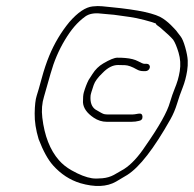

<svg xmlns="http://www.w3.org/2000/svg" viewBox="-20 -624 635 629"><path d="M490.6 -547C491 -545 492.1 -543.3 493.8 -542L504.6 -534C525.7 -516 539.9 -502.7 547.2 -494C553.2 -485.3 559.1 -471.2 565 -451.6C570.9 -432 572.2 -411.8 568.9 -391C567.3 -381 565.1 -371.2 562.3 -361.5C559.4 -351.8 555.8 -341.8 551.5 -331.5C547.2 -321.2 542.3 -307 536.8 -289C528.2 -257.7 501.3 -209.7 456 -145C433 -110.2 409.8 -85.2 386.1 -70C375 -63.3 364 -57 353.1 -51C342.1 -45 329.5 -41.3 315.3 -40C301.1 -38.7 289.8 -38.7 281.3 -40C262 -43 239.7 -51.7 214.5 -66C198 -75.3 184.3 -86.3 173.2 -99C143.9 -132.4 125.7 -179 118.6 -238.6C115.7 -263.1 117.5 -286 124.2 -307.5C127.6 -318.5 134.8 -343.8 145.8 -383.3C156.8 -422.8 172.4 -459.4 192.6 -493C203 -510.3 213.5 -525.2 224.1 -537.5C234.8 -549.8 246.4 -560.6 259 -569.7C271.6 -578.9 288.7 -582.1 310.3 -579.5C318.5 -578.5 327.7 -577.7 337.9 -577C348.1 -576.3 358.4 -575.2 368.8 -573.5C379.2 -571.8 391.1 -570.2 404.5 -568.5C417.9 -566.8 434.3 -563.4 453.7 -558.3C473.1 -553.2 485.4 -549.4 490.6 -547ZM557 -524 547.6 -534C536.7 -545.8 525.5 -555.5 514.2 -563C491 -579.4 434.3 -591.9 344.1 -600.5C333.6 -601.5 323.8 -602.5 314.6 -603.5C305.4 -604.5 295 -604.3 283.5 -603C260.4 -600.6 235 -583.6 207.4 -552C180.2 -519 158.2 -482.1 141.4 -441.5C132.2 -419.2 124 -394.7 116.8 -368C109.6 -341.3 104 -322 100.1 -310C96.2 -298 94 -278.9 93.6 -252.6C93.1 -226.3 97.5 -198.1 106.6 -168C121.5 -129.2 137.3 -100.6 154 -82C179.4 -53.7 209 -34.4 242.8 -24C290.8 -10.1 329.9 -11.7 360.1 -29C372.9 -36.3 385.2 -43.7 397.1 -51C437.2 -76.5 484.4 -137.3 538.5 -233.5C547.3 -249.2 554.5 -266.2 560.1 -284.5C565.6 -302.8 571.7 -320.3 578.4 -337C585 -353.7 589.9 -372 593.1 -392C594.9 -403.3 595.5 -414.7 595 -426C594.4 -437.3 591.7 -451.7 586.8 -469C581.9 -486.3 576.8 -498.3 571.5 -505C566.2 -511.7 562.6 -516.3 560.7 -519C558.8 -521.7 557.6 -523.3 557 -524ZM470.8 -403C471.4 -406.3 470.6 -409.2 468.7 -411.5C466.7 -413.8 464.1 -415 460.7 -415H452.7C449.4 -415 442.6 -417.8 432.3 -423.4C421.9 -429 408.1 -432.5 390.7 -434C382.8 -434.7 374.1 -435 364.5 -435C354.9 -435 339.5 -428.7 318.3 -416.2C303.9 -407.8 292.1 -396.2 282.9 -381.5C279.8 -376.5 275.6 -370 270.3 -362C264.3 -350.2 259 -336.5 254.5 -320.8C252.6 -314 251.7 -303.4 251.8 -289C252.8 -270.4 264.5 -253.6 286.9 -238.5C300.3 -229.5 314.5 -225 329.6 -225H410.6C419.6 -225 427.8 -226 435.1 -228C443.3 -229.3 447.2 -234 446.8 -242C446.4 -250 441.8 -253.2 432.8 -251.5C423.9 -249.8 417.8 -249 414.4 -249H333.4C329.4 -249 325.5 -249.4 321.5 -250.1C317.6 -250.8 308.1 -255.8 293 -265C280.3 -273.7 274.9 -288.9 276.7 -310.5C277 -314.9 280.5 -326.6 287 -345.6C291 -357.4 300.7 -370.5 316 -385C332.6 -402.3 349.5 -411 366.6 -411C371.6 -411 379.2 -410.8 389.4 -410.5C399.6 -410.2 412.5 -405.5 428.3 -396.5C434.7 -392.8 441.6 -391 448.9 -391H456.9C460.3 -391 463.3 -392.2 466 -394.5C468.7 -396.8 470.3 -399.7 470.8 -403Z"/></svg>

Font: Proton
Style: SeBdIt
Weight: 500
Version: Version 1.017